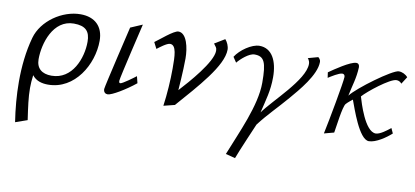

<svg xmlns="http://www.w3.org/2000/svg" viewBox="-70 -704 2652 1227"><g transform="rotate(10 1256.5 -90.0)"><path d="M53 28C53 116 61 204 74 288L151 261C139 178 130 117 130 56C130 29 132 2 136 -28C161 5 199 15 239 15C412 15 516 -164 516 -318C516 -410 461 -464 367 -464C249 -464 121 -377 89 -262C63 -169 53 -70 53 28ZM152 -135C152 -238 201 -398 335 -398C412 -398 441 -366 441 -298C441 -192 386 -45 251 -45C189 -45 152 -75 152 -135Z M598 -20C598 1 611 10 625 10C652 10 738 -42 801 -93L790 -137C775 -125 706 -74 693 -74C686 -74 684 -78 684 -89C684 -107 770 -468 770 -468L693 -435C693 -435 598 -35 598 -20Z M861 -371 882 -330C898 -342 942 -377 963 -377C1005 -377 1006 -305 1006 -225C1006 -150 1000 -57 989 20L1061 2C1187 -142 1331 -299 1331 -404C1331 -426 1319 -453 1305 -468L1239 -428C1252 -408 1260 -407 1260 -384C1260 -311 1125 -159 1066 -95C1066 -95 1076 -222 1076 -302C1076 -371 1056 -464 1002 -464C972 -464 889 -390 861 -371Z M1376 -366 1399 -332C1420 -358 1471 -404 1506 -404C1569 -404 1586 -369 1586 -234C1586 -86 1495 104 1436 254L1498 270C1513 227 1596 35 1596 35C1654 -41 1711 -95 1774 -169C1826 -230 1926 -344 1926 -429C1926 -448 1910 -458 1910 -458L1845 -440C1845 -440 1859 -427 1859 -404C1859 -300 1669 -133 1608 -46C1628 -131 1648 -193 1648 -281C1648 -387 1609 -464 1528 -464C1478 -464 1406 -414 1376 -366Z M1987 -373 1992 -338C2011 -350 2059 -381 2080 -381C2091 -381 2097 -373 2097 -362C2096 -326 2050 -77 2030 16L2094 -1C2101 -38 2116 -171 2134 -193C2146 -207 2175 -229 2175 -229C2195 -177 2257 15 2321 15C2367 15 2431 -30 2464 -60L2449 -93C2428 -76 2384 -41 2356 -41C2285 -41 2233 -221 2222 -258C2253 -294 2386 -400 2428 -400C2451 -400 2462 -383 2462 -383L2492 -430C2478 -447 2455 -458 2433 -458C2393 -458 2184 -305 2142 -249C2156 -320 2174 -366 2177 -439C2177 -453 2171 -464 2156 -464C2118 -464 2021 -397 1987 -373Z"/></g></svg>

Font: KpSans
Style: Italic
Weight: 400
Italic angle: -11°
Version: Version 0.66